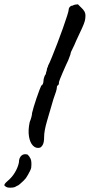

<svg xmlns="http://www.w3.org/2000/svg" viewBox="-51 -679 417 892"><path d="M135 7Q116 12 102 -2.5Q88 -17 83.5 -46Q79 -75 87 -112Q92 -124 95 -135.5Q98 -147 98 -154Q100 -164 106 -183.5Q112 -203 119 -224Q126 -245 132.5 -261.5Q139 -278 141 -282Q145 -282 148 -289Q151 -296 151 -303Q151 -311 154.5 -321Q158 -331 162 -335Q162 -340 164.5 -346.5Q167 -353 167 -357Q167 -361 169.5 -365Q172 -369 172 -373Q179 -386 190.5 -414.5Q202 -443 215.5 -478Q229 -513 241 -547Q253 -581 260.5 -604.5Q268 -628 268 -633Q268 -641 273.5 -647Q279 -653 287 -653Q290 -656 298.5 -657.5Q307 -659 311 -659Q311 -659 315 -655Q319 -651 327 -643Q335 -636 340.5 -627Q346 -618 346 -606Q346 -593 343 -581.5Q340 -570 331 -550Q322 -530 303 -490Q295 -470 286 -452.5Q277 -435 277 -431Q277 -427 273.5 -419Q270 -411 266 -399Q262 -391 255 -375.5Q248 -360 240.5 -342.5Q233 -325 228 -312.5Q223 -300 223 -298Q223 -294 222.5 -290Q222 -286 218 -282Q214 -282 213.5 -276.5Q213 -271 213 -271Q213 -261 197 -218Q181 -163 167.5 -117Q154 -71 154 -43Q154 -19 148.5 -8Q143 3 135 7ZM-6 193Q-16 193 -22 189.5Q-28 186 -31 182Q-31 175 -17 163Q5 145 19 121Q33 97 37 75Q37 55 48 44.5Q59 34 77 39Q85 46 91 58.5Q97 71 94 100Q93 106 88.5 115Q84 124 79 133Q74 142 69 149Q67 152 58.5 160.5Q50 169 41 176.5Q32 184 29 184Q26 185 23.5 187Q21 189 15 191Q9 193 -6 193Z"/></svg>

Font: Caveat SemiBold
Style: Regular
Weight: 600
Designer: Pablo Impallari
Foundry: Pablo Impallari
Version: Version 2.000